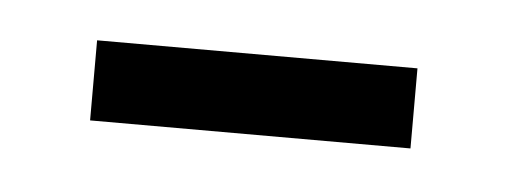

<svg xmlns="http://www.w3.org/2000/svg" viewBox="-23 -766 296 112"><g transform="rotate(5 125.0 -710.5)"><path d="M31.2 -687.5V-734.4H218.8V-687.5Z"/></g></svg>

Font: Juliett
Style: Regular
Weight: 400
Designer: GGBotNet
Foundry: GGBotNet
Version: 0.60